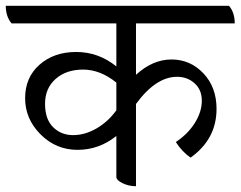

<svg xmlns="http://www.w3.org/2000/svg" viewBox="-50 -625 833 665"><path d="M421 -544V-366Q479 -419 544 -419Q609 -419 654.5 -371Q700 -323 700 -248Q700 -143 610 -79Q580 -100 559 -133Q601 -161 625 -199.5Q649 -238 649 -276Q649 -314 624 -336.5Q599 -359 563 -359Q490 -359 421 -265V20Q396 20 374.5 9.5Q353 -1 353 -12V-154Q293 -106 218.5 -106Q144 -106 90.5 -159.5Q37 -213 37 -285Q37 -357 87 -401Q137 -445 214 -445Q291 -445 353 -395V-544H-10Q-30 -568 -30 -605H743Q763 -582 763 -544ZM353 -339Q297 -384 238 -384Q179 -384 142.5 -351.5Q106 -319 106 -265.5Q106 -212 134 -184.5Q162 -157 203 -157Q244 -157 284 -180Q324 -203 353 -243Z"/></svg>

Font: Karma
Style: Regular
Weight: 400
Designer: Joana Correia
Foundry: Indian Type Foundry
Version: Version 1.202;PS 1.0;hotconv 1.0.78;makeotf.lib2.5.61930; tt